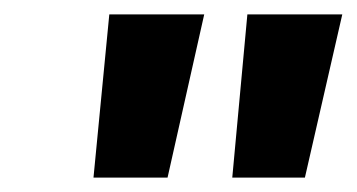

<svg xmlns="http://www.w3.org/2000/svg" viewBox="-20 -718 496 267"><path d="M110 -471H213L264 -698H132ZM303 -471H404L456 -698H324Z"/></svg>

Font: Arthouse Owned
Style: Bold Italic
Weight: 700
Italic angle: -10°
Designer: Jeremy Tribby
Foundry: Tribby Type
Version: Version 1.000;PS 001.000;hotconv 1.0.88;makeotf.lib2.5.64775